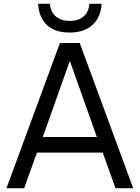

<svg xmlns="http://www.w3.org/2000/svg" viewBox="-20 -989 734 1009"><path d="M107 0H14L295 -763H399L680 0H587L520 -187H174ZM347 -669 205 -269H489ZM180 -969H242Q246 -925 274 -902Q302 -879 347 -879Q391 -879 418.5 -902Q446 -925 450 -969H514Q510 -899 466.5 -858.5Q423 -818 347 -818Q268 -818 226.5 -857.5Q185 -897 180 -969Z"/></svg>

Font: Open Sauce One
Style: Regular
Weight: 400
Designer: Alfredo Marco Pradil
Foundry: Creative Sauce Fz LLC
Version: Version 1.477